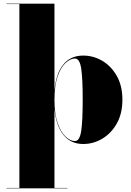

<svg xmlns="http://www.w3.org/2000/svg" viewBox="-20 -770 712 1040"><path d="M15 248H85V-748H15V-750H275V-278.5Q283 -370 322.2 -419.5Q361.5 -469 431 -469Q485.5 -469 534 -440.5Q582.5 -412 612.8 -358.5Q643 -305 643 -230Q643 -155 612.8 -101.2Q582.5 -47.5 534 -18.8Q485.5 10 431 10Q362.5 10 322.8 -40.2Q283 -90.5 275 -182V248H345V250H15ZM275 -230Q275 -153 292.2 -103.5Q309.5 -54 335.2 -30Q361 -6 386 -6Q411.5 -6 419.8 -60.2Q428 -114.5 428 -230Q428 -345.5 419.8 -399.2Q411.5 -453 386 -453Q361 -453 335.2 -429.2Q309.5 -405.5 292.2 -356.2Q275 -307 275 -230Z"/></svg>

Font: Bodoni* 96pt Fatface
Style: Regular
Weight: 900
Version: Version 2.3